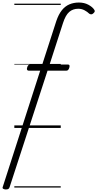

<svg xmlns="http://www.w3.org/2000/svg" viewBox="-113 -1009 767 1514"><path d="M262 -452 -37 466Q-40 476 -46.5 480.5Q-53 485 -67 485Q-78 485 -87 480Q-96 475 -91 464L204 -452H112Q105 -452 101 -458Q97 -464 101 -476Q107 -500 124 -500H220L331 -843Q349 -896 374.5 -928Q400 -960 434 -974.5Q468 -989 509 -989Q552 -989 584 -971.5Q616 -954 629 -934Q636 -925 633.5 -917.5Q631 -910 622 -903Q615 -896 606.5 -896Q598 -896 591 -901Q576 -916 553.5 -928Q531 -940 504 -940Q462 -940 433 -915Q404 -890 384 -828L278 -500H424Q440 -500 434 -477Q427 -452 412 -452ZM0 460H366V470H0ZM0 -20H366V0H0ZM0 -505H366V-500H0ZM0 -980H366V-970H0Z"/></svg>

Font: Playwrite NO Guides
Style: Regular
Weight: 400
Designer: Veronika Burian, José Scaglione
Foundry: TypeTogether
Version: Version 1.003